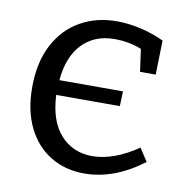

<svg xmlns="http://www.w3.org/2000/svg" viewBox="-67 -602 651 675"><g transform="rotate(10 259.0 -264.5)"><path d="M486 -69Q383 9 276 9Q208 9 155.5 -23Q103 -55 73.5 -115Q44 -175 44 -258Q44 -347 77 -410Q110 -473 167.5 -505.5Q225 -538 298 -538Q338 -538 382.5 -528Q427 -518 467 -499L464 -377H408L397 -457Q353 -475 300 -475Q229 -475 185 -429Q141 -383 134 -299H361L359 -246H132Q136 -154 180 -105Q224 -56 294 -56Q331 -56 372.5 -71Q414 -86 456 -115Z"/></g></svg>

Font: Bitter Pro
Style: Regular
Weight: 400
Designer: Sol Matas, and Bitter project Authors
Foundry: Sol Matas
Version: Version 1.010